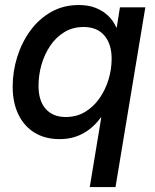

<svg xmlns="http://www.w3.org/2000/svg" viewBox="-20 -552 625 776"><path d="M446.8 204.1H342.8L389.2 -76.7H387.2Q367.2 -49.3 342 -29.8Q316.9 -10.3 286.9 0Q256.8 10.3 221.2 10.3Q162.1 10.3 119.6 -15.9Q77.1 -42 54.2 -89.6Q31.2 -137.2 31.2 -201.7Q31.2 -263.2 49.6 -321.8Q67.9 -380.4 102.5 -428Q137.2 -475.6 186.8 -503.7Q236.3 -531.7 298.8 -531.7Q337.4 -531.7 366.9 -520Q396.5 -508.3 417.5 -488Q438.5 -467.8 450.2 -440.4H451.7L464.8 -522.5H567.4ZM245.6 -79.1Q289.6 -79.1 323.7 -99.6Q357.9 -120.1 381.8 -154.3Q405.8 -188.5 418.5 -230.2Q431.2 -272 431.2 -314.5Q431.2 -374 401.9 -408.4Q372.6 -442.9 317.9 -442.9Q273.9 -442.9 240 -422.1Q206.1 -401.4 182.9 -366.9Q159.7 -332.5 147.7 -290.5Q135.7 -248.5 135.7 -205.1Q135.7 -144.5 164.8 -111.8Q193.8 -79.1 245.6 -79.1Z"/></svg>

Font: Inter 28pt Medium
Style: Italic
Weight: 500
Italic angle: -9.3988°
Designer: Rasmus Andersson
Foundry: rsms
Version: Version 4.001;git-66647c0bb